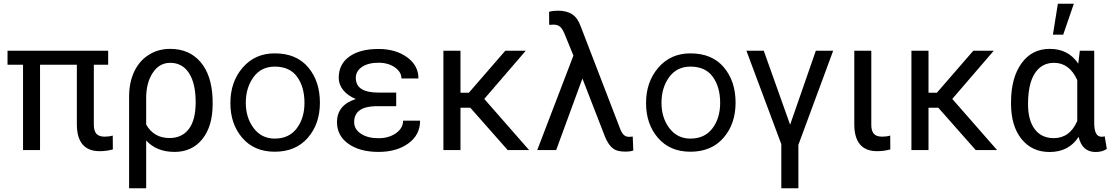

<svg xmlns="http://www.w3.org/2000/svg" viewBox="-20 -798 5913 1021"><path d="M555.2 -453.6V-528.3H20V-453.6H102.5V0H192.9V-453.6H388.7V-137.7Q388.7 5.9 510.3 5.9Q545.9 5.9 580.1 -3.4L579.6 -77.1Q560.5 -71.3 537.1 -71.3Q505.4 -71.3 492.2 -87.2Q479 -103 479 -134.3V-453.6Z M884.8 -538.1Q821.8 -538.1 771.7 -506.8Q721.7 -475.6 694.1 -418Q666.5 -360.4 666.5 -283.2V203.1H757.3V-50.8Q813 9.8 908.2 9.8Q1001.5 9.8 1056.2 -58.6Q1110.8 -127 1110.8 -244.1L1110.4 -276.4Q1105 -400.4 1045.4 -469.2Q985.8 -538.1 884.8 -538.1ZM757.3 -135.7V-275.9Q757.3 -358.4 792.5 -411.1Q827.6 -463.9 884.8 -463.9Q949.7 -463.9 985.1 -409.2Q1020.5 -354.5 1020.5 -254.4Q1020.5 -159.2 983.9 -111.6Q947.3 -64 881.3 -64Q797.9 -64 757.3 -135.7Z M1440.9 8.8Q1552.7 8.8 1616.9 -65.2Q1681.2 -139.2 1681.2 -252Q1681.2 -366.2 1618.7 -440.2Q1556.2 -514.2 1440.9 -514.2Q1335.9 -514.2 1270.5 -438.5Q1205.1 -362.8 1205.1 -250Q1205.1 -138.2 1268.6 -64.7Q1332 8.8 1440.9 8.8ZM1440.9 -443.8Q1521 -443.8 1560.1 -389.4Q1599.1 -335 1599.1 -251Q1599.1 -169.9 1558.1 -115.5Q1517.1 -61 1440.9 -61Q1371.1 -61 1329.1 -116.5Q1287.1 -171.9 1287.1 -251Q1287.1 -332 1328.1 -387.9Q1369.1 -443.8 1440.9 -443.8Z M1863.3 -148.4Q1863.3 -230.5 1977.5 -233.4H2086.9V-305.7H1991.2Q1872.1 -305.7 1872.1 -383.8Q1872.1 -419.9 1905 -442.1Q1938 -464.4 1992.7 -464.4Q2044.9 -464.4 2079.8 -439.7Q2114.7 -415 2114.7 -380.9H2205.1Q2205.1 -450.2 2144.3 -493.9Q2083.5 -537.6 1992.7 -537.6Q1894 -537.6 1837.6 -497.1Q1781.2 -456.5 1781.2 -384.3Q1781.2 -348.6 1805.2 -318.8Q1829.1 -289.1 1872.1 -271.5Q1772 -239.3 1772 -148.4Q1772 -76.7 1832.5 -33.4Q1893.1 9.8 1992.7 9.8Q2089.4 9.8 2151.6 -35.4Q2213.9 -80.6 2213.9 -156.2H2123.5Q2123.5 -116.7 2085.7 -89.8Q2047.9 -63 1992.7 -63Q1935.1 -63 1899.2 -86.9Q1863.3 -110.8 1863.3 -148.4Z M2481 -225.1 2679.7 0H2793.5L2555.2 -272L2775.9 -528.3H2667L2473.1 -304.7H2428.7V-528.3H2337.9V0H2428.7V-225.1Z M2946.3 -741.2Q2920.4 -741.2 2899.9 -735.4L2900.4 -666L2923.3 -667Q2945.3 -667 2958.3 -655.8Q2971.2 -644.5 2982.4 -617.2L3029.3 -502.4L2836.9 0H2937.5L3077.1 -380.4L3189.5 -90.8Q3203.6 -51.8 3218.8 -30.8Q3233.9 -9.8 3252.9 -0.7Q3272 8.3 3309.6 8.3Q3330.1 8.3 3347.7 2.4L3344.7 -71.8L3326.2 -70.3Q3309.1 -70.3 3298.1 -79.8Q3287.1 -89.4 3277.3 -114.3L3068.8 -655.8Q3052.7 -702.1 3023.4 -721.7Q2994.1 -741.2 2946.3 -741.2Z M3651.4 8.8Q3763.2 8.8 3827.4 -65.2Q3891.6 -139.2 3891.6 -252Q3891.6 -366.2 3829.1 -440.2Q3766.6 -514.2 3651.4 -514.2Q3546.4 -514.2 3481 -438.5Q3415.5 -362.8 3415.5 -250Q3415.5 -138.2 3479 -64.7Q3542.5 8.8 3651.4 8.8ZM3651.4 -443.8Q3731.4 -443.8 3770.5 -389.4Q3809.6 -335 3809.6 -251Q3809.6 -169.9 3768.6 -115.5Q3727.5 -61 3651.4 -61Q3581.5 -61 3539.6 -116.5Q3497.6 -171.9 3497.6 -251Q3497.6 -332 3538.6 -387.9Q3579.6 -443.8 3651.4 -443.8Z M4181.6 -134.8 4041.5 -528.3H3949.2L4134.8 -31.2V203.1H4225.6V-27.8L4410.6 -528.3H4318.4Z M4613.3 -528.3H4522.9V-137.7Q4522.9 5.9 4644.5 5.9Q4680.2 5.9 4714.4 -3.4L4713.9 -77.1Q4694.8 -71.3 4671.4 -71.3Q4640.1 -71.3 4626.7 -86.9Q4613.3 -102.5 4613.3 -133.3Z M4969.7 -225.1 5168.5 0H5282.2L5043.9 -272L5264.6 -528.3H5155.8L4961.9 -304.7H4917.5V-528.3H4826.7V0H4917.5V-225.1Z M5798.8 -528.3H5722.2L5713.9 -459.5Q5661.6 -538.1 5562.5 -538.1Q5466.8 -538.1 5411.6 -460.7Q5356.4 -383.3 5356.4 -254.4V-247.1Q5356.4 -127.9 5412.1 -58.8Q5467.8 10.3 5561.5 10.3Q5663.6 10.3 5715.8 -70.3Q5734.4 10.3 5806.2 10.3Q5842.3 10.3 5865.7 -6.3L5854.5 -73.2Q5847.2 -70.8 5837.9 -70.8Q5799.8 -70.8 5798.8 -139.2ZM5446.8 -244.1Q5446.8 -353 5483.2 -408.4Q5519.5 -463.9 5585 -463.9Q5667 -463.9 5708.5 -372.1V-154.3Q5668.5 -63.5 5584 -63.5Q5518.1 -63.5 5482.4 -111.1Q5446.8 -158.7 5446.8 -244.1ZM5605.5 -778.3 5579.1 -613.8H5633.8L5690.4 -778.3Z"/></svg>

Font: FAU Chimera
Style: Regular
Weight: 400
Version: Version 1.002;hotconv 1.0.117;makeotfexe 2.5.65602